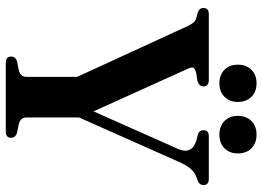

<svg xmlns="http://www.w3.org/2000/svg" viewBox="-141 -763 904 662"><g transform="rotate(90 311.0 -432.0)"><path d="M455 -18.5Q455 0 433.5 0H196Q175 0 175 -18.5Q175 -32.5 190.5 -38.5L223.5 -45Q245 -51.5 245 -71V-246L69.5 -628Q62 -643 55.8 -649Q49.5 -655 40 -657.5L22.5 -662Q7.5 -667.5 7.5 -681.5Q7.5 -700 29 -700H255.5Q278 -700 278 -682Q278 -667.5 260.5 -661L231.5 -656.5Q215.5 -652 213.2 -646Q211 -640 218 -625.5L364 -302.5L494 -595Q514 -642 463 -657.5L442.5 -662.5Q429 -667.5 429 -681.5Q429 -700 450 -700H597Q618 -700 618 -681.5Q618 -668 604 -662L595 -659Q575 -652.5 562 -637.5Q549 -622.5 535.5 -591L385 -252.5V-71Q385 -51.5 406.5 -45L439 -38.5Q455 -32.5 455 -18.5ZM267.5 -736.5Q238 -736.5 220.5 -754Q203 -771.5 203 -800Q203 -829 220.5 -846.8Q238 -864.5 267.5 -864.5Q296.5 -864.5 314 -846.8Q331.5 -829 331.5 -800Q331.5 -772 314 -754.2Q296.5 -736.5 267.5 -736.5ZM444 -736.5Q415 -736.5 397.2 -754Q379.5 -771.5 379.5 -800Q379.5 -829 397.2 -846.8Q415 -864.5 444 -864.5Q474 -864.5 491.5 -846.8Q509 -829 509 -800Q509 -772 491.5 -754.2Q474 -736.5 444 -736.5Z"/></g></svg>

Font: Fraunces 144pt S050 SemiBold
Style: Regular
Weight: 600
Version: Version 1.000; ttfautohint (v1.8.3)